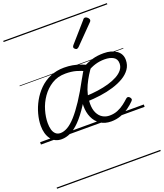

<svg xmlns="http://www.w3.org/2000/svg" viewBox="-216 -1028 1320 1547"><g transform="rotate(-20 444.5 -255.0)"><path d="M50 -142Q50 -189 64 -241.5Q78 -294 105 -343Q132 -392 172 -432Q212 -472 266 -495.5Q320 -519 386 -519Q424 -519 457.5 -513Q491 -507 525.5 -494.5Q560 -482 602 -461Q553 -398 518.5 -324.5Q484 -251 484 -173Q484 -126 499.5 -94Q515 -62 541.5 -46Q568 -30 601 -30Q639 -30 670.5 -43Q702 -56 727.5 -75.5Q753 -95 772 -113Q781 -121 789 -120Q797 -119 803 -112Q810 -105 812 -96.5Q814 -88 805 -79Q782 -55 750 -32Q718 -9 679.5 5Q641 19 597 19Q543 19 505 -6.5Q467 -32 447.5 -75.5Q428 -119 428 -173Q428 -227 446 -280.5Q464 -334 490 -382Q516 -430 539 -465L543 -431Q510 -448 470.5 -459Q431 -470 380 -470Q313 -470 262.5 -438.5Q212 -407 177.5 -357.5Q143 -308 126.5 -251Q110 -194 110 -143Q110 -112 117 -87Q124 -62 140 -47.5Q156 -33 181 -33Q210 -33 242.5 -51.5Q275 -70 312.5 -111.5Q350 -153 395 -221Q440 -289 493 -388L531 -375Q473 -260 424 -184Q375 -108 332 -64Q289 -20 250 -1.5Q211 17 173 17Q114 17 82 -27.5Q50 -72 50 -142ZM876 -407Q876 -363 852.5 -329.5Q829 -296 788.5 -272Q748 -248 695.5 -232Q643 -216 584.5 -208Q526 -200 466 -198L478 -243Q529 -245 578.5 -252Q628 -259 671.5 -271.5Q715 -284 748 -302Q781 -320 800 -344Q819 -368 819 -398Q819 -436 790 -453Q761 -470 715 -470Q674 -470 636.5 -459Q599 -448 560 -424L547 -474Q588 -495 629.5 -507Q671 -519 725 -519Q792 -519 834 -489.5Q876 -460 876 -407ZM534 -625Q529 -625 520.5 -632Q512 -639 512 -646Q512 -650 513.5 -654Q515 -658 519 -663L663 -827Q668 -835 673 -837.5Q678 -840 683 -840Q690 -840 697.5 -835Q705 -830 710.5 -822.5Q716 -815 716 -808Q716 -803 714 -799.5Q712 -796 708 -792L553 -634Q543 -625 534 -625ZM0 369H889V379H0ZM0 -20H889V0H0ZM0 -505H889V-500H0ZM0 -889H889V-879H0Z"/></g></svg>

Font: Playwrite HR Guides
Style: Regular
Weight: 400
Designer: Veronika Burian, José Scaglione
Foundry: TypeTogether
Version: Version 1.003